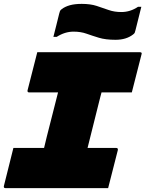

<svg xmlns="http://www.w3.org/2000/svg" viewBox="-55 -969 750 989"><path d="M502 0H-27Q-33 0 -34.5 -3.5Q-36 -7 -35 -11Q-23 -60 -10.5 -109Q2 -158 14 -207H172L186 -265Q201 -322 215 -379Q229 -436 244 -493H95Q89 -493 87.5 -496.5Q86 -500 87 -504Q100 -553 112 -602Q124 -651 137 -700H666Q678 -700 674 -689Q661 -640 649 -591Q637 -542 624 -493H468Q465 -483 462.5 -472.5Q460 -462 457 -451Q442 -390 426.5 -329Q411 -268 396 -207H543Q554 -207 552 -196Q539 -147 527 -98Q515 -49 502 0ZM570 -907Q616 -907 656 -934H673Q667 -909 658 -874Q649 -839 643 -814Q641 -805 639 -800.5Q637 -796 630 -791Q595 -764 540 -764Q489 -764 454.5 -774.5Q420 -785 390.5 -795.5Q361 -806 324 -806Q279 -806 237 -779H220Q227 -804 235 -838.5Q243 -873 250 -899Q252 -907 254 -912Q256 -917 263 -922Q280 -935 305 -942Q330 -949 366 -949Q411 -949 443 -938.5Q475 -928 504.5 -917.5Q534 -907 570 -907Z"/></svg>

Font: Recursive Mn Lnr St XBk
Style: Italic
Weight: 1000
Italic angle: -15°
Monospace: yes
Version: Version 1.079;hotconv 1.0.112;makeotfexe 2.5.65598; ttfautoh